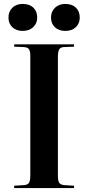

<svg xmlns="http://www.w3.org/2000/svg" viewBox="-20 -955 448 975"><path d="M52 0V-12L103 -15Q122 -17 128 -28Q134 -39 134 -68V-670Q134 -694 127.5 -704.5Q121 -715 100 -716L52 -718V-730H356V-718L304 -716Q287 -715 280.5 -704Q274 -693 274 -665V-64Q274 -37 280.5 -27Q287 -17 306 -15L356 -12V0ZM312 -798Q279 -798 259 -816.5Q239 -835 239 -866Q239 -896 259 -915.5Q279 -935 312 -935Q346 -935 365.5 -916Q385 -897 385 -866Q385 -836 365 -817Q345 -798 312 -798ZM95 -798Q63 -798 43 -816.5Q23 -835 23 -866Q23 -896 42.5 -915.5Q62 -935 95 -935Q130 -935 149.5 -916Q169 -897 169 -866Q169 -836 148.5 -817Q128 -798 95 -798Z"/></svg>

Font: Literata 72pt SemiBold
Style: Regular
Weight: 600
Designer: Latin by Veronika Burian and Jose Scaglione. Greek by Irene Vlachou. Cyrillic by Vera Evstafieva.
Foundry: TypeTogether
Version: Version 3.002